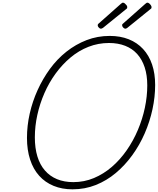

<svg xmlns="http://www.w3.org/2000/svg" viewBox="-20 -1399 1182 1438"><path d="M523 19Q445 19 381.5 -7Q318 -33 273.5 -82.5Q229 -132 205.5 -204Q182 -276 182 -366Q182 -457 202.5 -548Q223 -639 261.5 -724Q300 -809 354 -883Q408 -957 477.5 -1012Q547 -1067 628.5 -1098.5Q710 -1130 802 -1130Q881 -1130 944 -1105Q1007 -1080 1051.5 -1032Q1096 -984 1119 -916Q1142 -848 1142 -763Q1142 -673 1122 -580.5Q1102 -488 1064 -400.5Q1026 -313 971 -237Q916 -161 847.5 -103.5Q779 -46 697.5 -13.5Q616 19 523 19ZM529 -35Q611 -35 683.5 -65.5Q756 -96 817.5 -149Q879 -202 928.5 -273Q978 -344 1012.5 -425.5Q1047 -507 1065 -592Q1083 -677 1083 -759Q1083 -836 1063.5 -895Q1044 -954 1007.5 -994.5Q971 -1035 917.5 -1056Q864 -1077 796 -1077Q716 -1077 643 -1048.5Q570 -1020 508 -968Q446 -916 396.5 -848Q347 -780 312.5 -701Q278 -622 259.5 -538Q241 -454 241 -370Q241 -290 260 -227.5Q279 -165 316.5 -122Q354 -79 407.5 -57Q461 -35 529 -35ZM735 -1184Q728 -1184 720 -1192.5Q712 -1201 712 -1208Q712 -1211 712.5 -1214Q713 -1217 717 -1221L885 -1370Q890 -1373 893 -1376Q896 -1379 901 -1379Q908 -1379 915 -1373Q922 -1367 927.5 -1360Q933 -1353 933 -1346Q933 -1341 932 -1338Q931 -1335 925 -1331L751 -1190Q746 -1187 742 -1185.5Q738 -1184 735 -1184ZM919 -1184Q911 -1184 903 -1192.5Q895 -1201 895 -1208Q895 -1211 895 -1214Q895 -1217 900 -1221L1068 -1370Q1073 -1373 1076 -1376Q1079 -1379 1084 -1379Q1091 -1379 1098 -1373Q1105 -1367 1110 -1359.5Q1115 -1352 1115 -1346Q1115 -1341 1114 -1338Q1113 -1335 1107 -1331L933 -1190Q928 -1187 925 -1185.5Q922 -1184 919 -1184Z"/></svg>

Font: Playwrite CU ExtraLight
Style: Regular
Weight: 250
Designer: Veronika Burian, José Scaglione
Foundry: TypeTogether
Version: Version 1.002